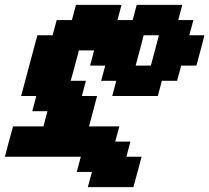

<svg xmlns="http://www.w3.org/2000/svg" viewBox="-20 -645 861 790"><path d="M341.3 125H528.8Q534.7 104 545.9 62.5Q557.1 21 562.5 0H500L516.6 -62.5H454.1L471.2 -125H346.2Q352.1 -145.5 363 -187.3Q374 -229 379.4 -250H316.9L333.5 -312.5H271Q276.9 -333 288.1 -375Q299.3 -417 304.7 -437.5H367.2L350.6 -375H413.1L396 -312.5H458.5L441.9 -250H629.4L646 -312.5H708.5L725.6 -375H788.1Q793.9 -395.5 804.9 -437.3Q815.9 -479 821.3 -500H758.8L775.9 -562.5H713.4L730 -625H542.5L525.9 -562.5H463.4L480 -625H292.5L275.9 -562.5H213.4L196.3 -500H133.8Q122.6 -458 100.3 -375Q78.1 -292 66.9 -250H129.4L112.8 -187.5H175.3L158.7 -125H33.7Q27.8 -104 16.6 -62.5Q5.4 -21 0 0H312.5L295.9 62.5H358.4ZM600.6 -375H538.1Q543.9 -395.5 554.9 -437.3Q565.9 -479 571.3 -500H633.8Q628.4 -479 617.4 -437.3Q606.4 -395.5 600.6 -375Z"/></svg>

Font: Faithful 32x
Style: SemiboldOblique
Weight: 400
Foundry: Faithful Resource Pack
Version: Version 1.0; January 27, 2023